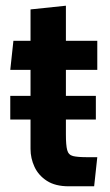

<svg xmlns="http://www.w3.org/2000/svg" viewBox="-20 -643 384 673"><path d="M221 10Q174 10 144.5 -9Q115 -28 101 -58Q87 -88 87 -121V-398H16L27 -500H87V-610L211 -623V-500H321V-398H211V-172Q211 -134 215.5 -117Q220 -100 236 -96Q252 -92 287 -92H321L310 10ZM16 -224V-307H316V-224Z"/></svg>

Font: Cabin VF Beta
Style: Regular
Weight: 400
Designer: Pablo Impallari
Foundry: Pablo Impallari. http://www.impallari.com Igino Marini. http://www.ikern.com
Version: Version 2.200